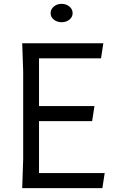

<svg xmlns="http://www.w3.org/2000/svg" viewBox="-20 -974 617 994"><path d="M522 -78 510 0H95L100 -150V-605L95 -750H515L503 -672H182V-425H469L457 -347H182V-78ZM242 -906Q242 -926 258.5 -940Q275 -954 299 -954Q323 -954 339.5 -940Q356 -926 356 -906Q356 -886 339.5 -872.5Q323 -859 299 -859Q275 -859 258.5 -872.5Q242 -886 242 -906Z"/></svg>

Font: Farro Light
Style: Regular
Weight: 300
Designer: Aceler Chua
Foundry: Grayscale Limited
Version: Version 1.101